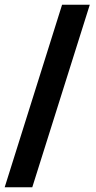

<svg xmlns="http://www.w3.org/2000/svg" viewBox="-34 -731 405 812"><path d="M102.5 61H-14.2L228.5 -710.9H345.7Z"/></svg>

Font: Roboto Black
Style: Regular
Weight: 900
Designer: Google
Version: Version 2.134; 2016